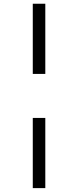

<svg xmlns="http://www.w3.org/2000/svg" viewBox="-20 -762 414 1018"><path d="M153.8 -370.1V-742.2H220.2V-370.1ZM153.8 235.4V-136.7H220.2V235.4Z"/></svg>

Font: Lunasima
Style: Regular
Weight: 400
Designer: The DocRepair Project, Monotype Design Team
Foundry: Google
Version: Version 2.009